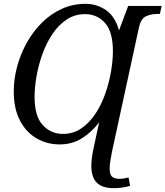

<svg xmlns="http://www.w3.org/2000/svg" viewBox="-20 -745 866 1005"><path d="M576 240Q515 240 486.5 211Q458 182 458 123Q458 105 461 81.5Q464 58 468 39L499 -105Q460 -53 408.5 -21Q357 11 292 11Q227 11 172 -20.5Q117 -52 84.5 -114Q52 -176 52 -266Q52 -331 69.5 -396Q87 -461 119.5 -520Q152 -579 198.5 -625.5Q245 -672 303 -698.5Q361 -725 428 -725Q486 -725 534 -692.5Q582 -660 603 -586L651 -714H826L817 -672H804Q770 -672 743.5 -659.5Q717 -647 707 -600L566 50Q561 75 557.5 97.5Q554 120 554 136Q554 170 567.5 180.5Q581 191 603 191Q617 191 629.5 189Q642 187 653 184L661 228Q618 240 576 240ZM309 -44Q363 -44 405.5 -73Q448 -102 479.5 -149.5Q511 -197 531 -254.5Q551 -312 561 -370Q571 -428 571 -477Q571 -578 530 -624.5Q489 -671 425 -671Q371 -671 328 -642Q285 -613 253.5 -565.5Q222 -518 201.5 -460.5Q181 -403 171 -345Q161 -287 161 -238Q161 -136 204 -90Q247 -44 309 -44Z"/></svg>

Font: NotoSerif-Italic
Style: Regular
Weight: 400
Italic angle: -12°
Designer: Monotype Design Team
Foundry: Monotype Imaging Inc.
Version: Version 2.007; ttfautohint (v1.8) -l 8 -r 50 -G 200 -x 14 -D